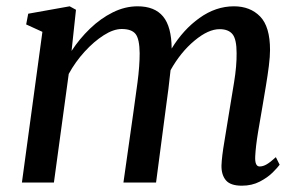

<svg xmlns="http://www.w3.org/2000/svg" viewBox="-20 -579 952 609"><path d="M221 -548 207 -417.5Q232 -456 265.5 -488.2Q299 -520.5 337.8 -539.8Q376.5 -559 416.5 -559Q470.5 -559 497.2 -526.8Q524 -494.5 524.5 -425Q561 -485 612.8 -522Q664.5 -559 722 -559Q773.5 -559 805 -526.8Q836.5 -494.5 836.5 -420.5Q836.5 -400 832.8 -370Q829 -340 823.5 -307Q818 -274 813 -244.5Q806 -205 798.5 -159.8Q791 -114.5 789.5 -82.5Q788 -51 803.5 -51Q814.5 -51 826 -57.8Q837.5 -64.5 855 -80.5L867 -56.5Q861 -48 845 -32Q829 -16 804 -3Q779 10 747 10Q711 10 696.5 -7.2Q682 -24.5 682.5 -54Q683.5 -82.5 691.8 -130.8Q700 -179 707 -224Q714 -266.5 722.5 -318.2Q731 -370 730.5 -410.5Q730.5 -454.5 717.5 -470.5Q704.5 -486.5 676.5 -486.5Q640.5 -486.5 596.8 -450Q553 -413.5 521 -356.5Q518 -328 514.2 -297.2Q510.5 -266.5 506.5 -239.5L475 0H371.5L403 -222Q409.5 -266 416.2 -318Q423 -370 423 -410Q422.5 -455.5 410 -471.2Q397.5 -487 366 -487Q340 -487 309 -467.2Q278 -447.5 248.5 -415.2Q219 -383 198 -344.5L151 0H49.5L114.5 -478L63 -501.5L69.5 -535.5L201 -559Z"/></svg>

Font: Merriweather Text Regular
Style: Italic
Weight: 400
Italic angle: -7.8°
Designer: Eben Sorkin
Foundry: Eben Sorkin
Version: Version 2.100; ttfautohint (v1.7.19-72a1) -l 8 -r 50 -G 200 